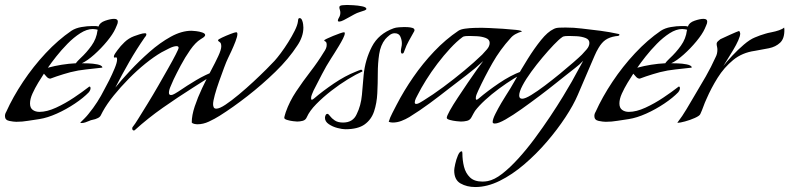

<svg xmlns="http://www.w3.org/2000/svg" viewBox="-20 -488 3182 774"><path d="M46 3Q35 3 17.5 -0.5Q0 -4 0 -20Q0 -29 5 -37Q32 -97 73 -158.5Q114 -220 164 -273.5Q214 -327 268 -364Q285 -375 308.5 -379Q332 -383 351 -383Q358 -383 364.5 -383Q371 -383 377 -381Q382 -397 404 -404.5Q426 -412 440 -412Q455 -412 455 -401Q455 -394 451 -386Q447 -378 445 -372Q435 -350 411.5 -321.5Q388 -293 360 -268Q332 -243 310 -233Q317 -233 335.5 -232.5Q354 -232 372 -228.5Q390 -225 393 -217Q392 -215 389 -215Q357 -211 326.5 -208Q296 -205 264 -197Q250 -193 236 -189Q222 -185 208 -180L183 -171Q175 -171 168.5 -178Q162 -185 157 -191Q147 -176 134 -154.5Q121 -133 111 -111Q101 -89 101 -71Q101 -53 112 -45Q123 -37 139 -37Q169 -37 206 -54Q243 -71 278 -94.5Q313 -118 336 -136Q339 -139 341 -139Q345 -139 345 -132Q345 -125 338 -116Q317 -94 282 -70.5Q247 -47 209 -30Q171 -13 139 -8Q116 -5 93 -1Q70 3 46 3ZM173 -215Q228 -230 286 -233Q289 -238 294.5 -243.5Q300 -249 304 -253Q329 -276 349 -304Q369 -332 373 -365L374 -367Q374 -369 365 -370Q356 -371 354 -371Q330 -371 303.5 -354Q277 -337 252 -311.5Q227 -286 206.5 -260Q186 -234 173 -215Z M520 38Q513 38 513 29Q513 25 517 21Q523 14 538.5 -11Q554 -36 575 -70Q596 -104 617.5 -141.5Q639 -179 658 -212.5Q677 -246 688.5 -268.5Q700 -291 700 -295Q700 -302 692 -302Q680 -302 661 -292.5Q642 -283 631 -277Q600 -259 566 -231.5Q532 -204 499 -170.5Q466 -137 438.5 -103Q411 -69 394 -38Q390 -30 386 -22.5Q382 -15 372 -11Q364 -7 355 -5.5Q346 -4 338 0Q331 3 323.5 5.5Q316 8 308 8Q304 8 304 7Q304 6 304.5 6Q305 6 305 5Q313 -3 321.5 -11.5Q330 -20 337 -29Q356 -52 372 -77Q388 -102 401 -128Q408 -140 420 -164Q432 -188 442 -212Q452 -236 452 -248Q452 -259 445.5 -256.5Q439 -254 439 -260Q439 -265 444.5 -273Q450 -281 453 -285Q466 -303 482.5 -318.5Q499 -334 520 -342Q528 -345 542 -349.5Q556 -354 564 -354Q570 -354 570 -350Q570 -344 564 -338Q530 -289 501 -238.5Q472 -188 445 -135Q469 -165 505 -203.5Q541 -242 583 -279Q625 -316 668.5 -340Q712 -364 752 -364Q757 -364 770.5 -362.5Q784 -361 795.5 -357Q807 -353 807 -347Q807 -342 800 -337Q793 -332 789 -330Q768 -317 747 -287Q726 -257 708.5 -224Q691 -191 680 -168Q676 -158 668.5 -141.5Q661 -125 661 -114Q661 -105 669 -105Q676 -105 685 -110.5Q694 -116 699 -119Q734 -143 771 -165Q808 -187 848 -202Q850 -202 856 -204.5Q862 -207 863 -207Q869 -207 869 -200Q840 -187 812 -169Q784 -151 757 -134Q697 -96 637 -54Q577 -12 524 36Q522 38 520 38Z M776 13Q771 13 763.5 11.5Q756 10 753 6Q753 -23 765 -59Q777 -95 794.5 -132Q812 -169 830 -202.5Q848 -236 860 -262Q872 -288 872 -301Q872 -315 865.5 -318.5Q859 -322 859 -326Q859 -329 875 -336.5Q891 -344 909 -351Q927 -358 932 -358Q937 -358 937 -351Q937 -341 929.5 -321.5Q922 -302 913 -282.5Q904 -263 899 -253Q893 -241 883.5 -215.5Q874 -190 863.5 -160.5Q853 -131 846 -105.5Q839 -80 839 -68Q839 -61 841.5 -55.5Q844 -50 852 -50Q865 -50 889 -66Q913 -82 943 -107Q973 -132 1002 -159Q1031 -186 1054 -209Q1077 -232 1087 -243Q1097 -254 1112 -274Q1127 -294 1142 -318Q1157 -342 1168 -364Q1179 -386 1181 -401Q1181 -403 1182 -409Q1183 -415 1188 -415Q1194 -415 1197.5 -407Q1201 -399 1202 -390Q1203 -381 1203 -377Q1203 -358 1196.5 -339.5Q1190 -321 1179 -305Q1144 -251 1090.5 -199Q1037 -147 978 -101Q919 -55 865 -21Q846 -9 822.5 2Q799 13 776 13Z M1348 -401Q1342 -401 1342 -405Q1342 -410 1347 -418Q1352 -426 1352 -437Q1352 -443 1350 -448.5Q1348 -454 1348 -459Q1348 -466 1361.5 -467Q1375 -468 1379 -468Q1385 -468 1404 -467Q1423 -466 1440 -462.5Q1457 -459 1457 -452Q1457 -450 1454.5 -448.5Q1452 -447 1450 -446Q1439 -442 1429 -439Q1419 -436 1408 -430Q1402 -427 1390 -420Q1378 -413 1366 -407Q1354 -401 1348 -401ZM1178 2Q1174 2 1161.5 0.5Q1149 -1 1137.5 -4.5Q1126 -8 1126 -13Q1126 -16 1128.5 -24.5Q1131 -33 1132 -36Q1147 -79 1174 -119.5Q1201 -160 1231.5 -199.5Q1262 -239 1285 -277Q1290 -284 1293.5 -291.5Q1297 -299 1297 -307Q1297 -318 1292 -320.5Q1287 -323 1287 -325Q1287 -327 1297.5 -332Q1308 -337 1322.5 -343Q1337 -349 1350 -353.5Q1363 -358 1367 -358Q1370 -358 1370 -354Q1370 -347 1363 -333Q1356 -319 1346 -302.5Q1336 -286 1327.5 -272.5Q1319 -259 1315 -253Q1295 -222 1278 -189Q1261 -156 1244 -123Q1241 -116 1237.5 -107.5Q1234 -99 1234 -92Q1234 -86 1237 -86Q1239 -86 1242 -88Q1245 -90 1246 -91Q1281 -121 1326 -151.5Q1371 -182 1414 -199Q1416 -200 1425 -203.5Q1434 -207 1435 -207Q1441 -207 1441 -200Q1416 -189 1382.5 -168.5Q1349 -148 1315.5 -122Q1282 -96 1255 -68.5Q1228 -41 1217 -16Q1212 -4 1200.5 -1Q1189 2 1178 2Z M1372 33Q1360 33 1340.5 28Q1321 23 1305.5 12.5Q1290 2 1290 -13Q1290 -18 1292.5 -23.5Q1295 -29 1300 -29Q1304 -29 1310.5 -20Q1317 -11 1329.5 -2.5Q1342 6 1363 6Q1403 6 1418 -28Q1435 -62 1439 -105.5Q1443 -149 1446 -186Q1452 -247 1479 -299.5Q1506 -352 1567 -374Q1575 -377 1588.5 -378Q1602 -379 1610 -379Q1615 -379 1624.5 -378.5Q1634 -378 1642.5 -375.5Q1651 -373 1651 -366Q1651 -363 1647 -357Q1637 -339 1627.5 -322Q1618 -305 1611 -285Q1610 -282 1608 -277Q1606 -272 1601 -272Q1598 -272 1597 -275.5Q1596 -279 1596 -281Q1596 -289 1598 -297Q1600 -305 1600 -313Q1600 -327 1594 -340.5Q1588 -354 1571 -354Q1560 -354 1550 -346Q1540 -338 1533 -330Q1514 -306 1508.5 -269.5Q1503 -233 1503 -192.5Q1503 -152 1501 -112Q1499 -72 1488 -39Q1477 -6 1450 13.5Q1423 33 1372 33Z M1563 6Q1555 6 1547 3Q1552 -14 1561.5 -32Q1571 -50 1579 -66Q1608 -122 1646 -177Q1684 -232 1730 -280.5Q1776 -329 1828 -364Q1837 -370 1855 -372.5Q1873 -375 1892.5 -375.5Q1912 -376 1922 -376Q1928 -376 1953 -375Q1978 -374 2008 -372Q2038 -370 2060.5 -367.5Q2083 -365 2084 -361Q2072 -358 2059 -351Q2046 -344 2038 -334Q1996 -288 1965 -233.5Q1934 -179 1908 -123Q1905 -116 1901.5 -108Q1898 -100 1898 -92Q1898 -86 1901 -86Q1903 -86 1906 -88Q1909 -90 1910 -91Q1945 -121 1991.5 -152.5Q2038 -184 2081 -200Q2082 -201 2090 -204Q2098 -207 2099 -207Q2102 -207 2103 -204.5Q2104 -202 2105 -200Q2082 -190 2052 -171.5Q2022 -153 1991.5 -130.5Q1961 -108 1935.5 -84.5Q1910 -61 1895 -41Q1891 -35 1888 -29Q1885 -23 1881 -16Q1875 -4 1863 -1Q1851 2 1838 2Q1834 2 1820 0.5Q1806 -1 1793.5 -4.5Q1781 -8 1781 -13Q1781 -20 1793.5 -42.5Q1806 -65 1826 -95Q1846 -125 1866.5 -155.5Q1887 -186 1904 -209.5Q1921 -233 1928 -242Q1896 -212 1860.5 -185Q1825 -158 1790 -131Q1752 -101 1712 -71.5Q1672 -42 1630 -16Q1615 -7 1598 -0.5Q1581 6 1563 6ZM1658 -69Q1664 -69 1672.5 -74Q1681 -79 1686 -82Q1725 -106 1767.5 -137.5Q1810 -169 1851 -203Q1892 -237 1924 -268Q1932 -276 1943 -289Q1954 -302 1954 -315Q1954 -329 1938 -335Q1922 -341 1902.5 -342Q1883 -343 1873 -343Q1867 -343 1858 -342.5Q1849 -342 1844 -338Q1821 -321 1795 -293Q1769 -265 1743.5 -231.5Q1718 -198 1697.5 -165Q1677 -132 1664 -106Q1661 -101 1656.5 -91.5Q1652 -82 1652 -75Q1652 -69 1658 -69Z M1896 266Q1862 266 1836.5 251.5Q1811 237 1811 199Q1811 192 1815 173.5Q1819 155 1826 138.5Q1833 122 1841 122Q1844 122 1844 130Q1844 158 1850.5 184Q1857 210 1874.5 227Q1892 244 1925 244Q1930 244 1935.5 243.5Q1941 243 1946 242Q1973 237 2004.5 212.5Q2036 188 2070 150.5Q2104 113 2136.5 69Q2169 25 2198 -18.5Q2227 -62 2249.5 -99Q2272 -136 2285 -159L2331 -243Q2316 -227 2298 -213.5Q2280 -200 2263 -186Q2250 -176 2221.5 -153Q2193 -130 2156.5 -102.5Q2120 -75 2083.5 -49Q2047 -23 2018 -6.5Q1989 10 1975 10Q1966 10 1966 4Q1966 -7 1977 -29Q1988 -51 2001 -73Q2014 -95 2020 -104Q2036 -128 2058.5 -168Q2081 -208 2107.5 -250.5Q2134 -293 2161 -326.5Q2188 -360 2212 -371Q2221 -376 2235.5 -376.5Q2250 -377 2260 -377Q2277 -377 2293 -376Q2309 -375 2325 -373Q2362 -369 2400 -364Q2438 -359 2474 -351Q2477 -351 2477 -348Q2477 -344 2470 -343Q2463 -342 2461 -342Q2437 -338 2421.5 -327.5Q2406 -317 2393 -295Q2384 -280 2377 -263.5Q2370 -247 2363 -231L2309 -105Q2292 -65 2259.5 -15.5Q2227 34 2184.5 83.5Q2142 133 2093.5 174.5Q2045 216 1994.5 241Q1944 266 1896 266ZM2085 -90Q2097 -90 2121.5 -105Q2146 -120 2176.5 -143Q2207 -166 2237.5 -191Q2268 -216 2292 -237Q2316 -258 2326 -268Q2334 -276 2345 -289Q2356 -302 2356 -315Q2356 -329 2340 -335Q2324 -341 2304.5 -342Q2285 -343 2275 -343Q2269 -343 2260 -342.5Q2251 -342 2246 -338Q2233 -329 2212 -307Q2191 -285 2167 -256.5Q2143 -228 2121.5 -198.5Q2100 -169 2086.5 -143.5Q2073 -118 2073 -103Q2073 -90 2085 -90Z M2422 3Q2411 3 2393.5 -0.5Q2376 -4 2376 -20Q2376 -29 2381 -37Q2408 -97 2449 -158.5Q2490 -220 2540 -273.5Q2590 -327 2644 -364Q2661 -375 2684.5 -379Q2708 -383 2727 -383Q2734 -383 2740.5 -383Q2747 -383 2753 -381Q2758 -397 2780 -404.5Q2802 -412 2816 -412Q2831 -412 2831 -401Q2831 -394 2827 -386Q2823 -378 2821 -372Q2811 -350 2787.5 -321.5Q2764 -293 2736 -268Q2708 -243 2686 -233Q2693 -233 2711.5 -232.5Q2730 -232 2748 -228.5Q2766 -225 2769 -217Q2768 -215 2765 -215Q2733 -211 2702.5 -208Q2672 -205 2640 -197Q2626 -193 2612 -189Q2598 -185 2584 -180L2559 -171Q2551 -171 2544.5 -178Q2538 -185 2533 -191Q2523 -176 2510 -154.5Q2497 -133 2487 -111Q2477 -89 2477 -71Q2477 -53 2488 -45Q2499 -37 2515 -37Q2545 -37 2582 -54Q2619 -71 2654 -94.5Q2689 -118 2712 -136Q2715 -139 2717 -139Q2721 -139 2721 -132Q2721 -125 2714 -116Q2693 -94 2658 -70.5Q2623 -47 2585 -30Q2547 -13 2515 -8Q2492 -5 2469 -1Q2446 3 2422 3ZM2549 -215Q2604 -230 2662 -233Q2665 -238 2670.5 -243.5Q2676 -249 2680 -253Q2705 -276 2725 -304Q2745 -332 2749 -365L2750 -367Q2750 -369 2741 -370Q2732 -371 2730 -371Q2706 -371 2679.5 -354Q2653 -337 2628 -311.5Q2603 -286 2582.5 -260Q2562 -234 2549 -215Z M2713 7Q2713 7 2712 7Q2711 7 2711 6Q2731 -20 2747.5 -48Q2764 -76 2780 -103Q2803 -141 2825 -179.5Q2847 -218 2865 -258Q2872 -271 2872 -288Q2872 -294 2870.5 -300Q2869 -306 2869 -311Q2869 -317 2874.5 -322Q2880 -327 2884 -330Q2886 -331 2897 -336Q2908 -341 2922 -347.5Q2936 -354 2947 -358.5Q2958 -363 2959 -363Q2961 -363 2962.5 -358.5Q2964 -354 2964 -353Q2964 -343 2956 -325Q2948 -307 2936 -287Q2924 -267 2913 -249.5Q2902 -232 2896 -222Q2910 -240 2932 -263.5Q2954 -287 2978.5 -308Q3003 -329 3023 -337Q3044 -346 3065 -352Q3074 -355 3090 -358Q3106 -361 3120.5 -366Q3135 -371 3141 -377L3142 -370Q3143 -333 3125 -316Q3107 -299 3079.5 -293.5Q3052 -288 3023 -283Q2972 -276 2935.5 -246Q2899 -216 2873 -174.5Q2847 -133 2828 -89Q2821 -74 2815.5 -58.5Q2810 -43 2803 -28Q2800 -21 2781 -12.5Q2762 -4 2741.5 1.5Q2721 7 2713 7Z"/></svg>

Font: My Soul
Style: Regular
Weight: 400
Designer: Robert E. Leuschke
Foundry: Robert E. Leuschke
Version: Version 1.010; ttfautohint (v1.8.4.7-5d5b)